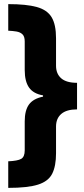

<svg xmlns="http://www.w3.org/2000/svg" viewBox="-20 -744 407 932"><path d="M20 39Q66 37 83 27Q100 17 100 -14V-155Q100 -208 120.5 -236.5Q141 -265 189 -275V-281Q142 -289 121 -319Q100 -349 100 -404V-543Q100 -567 89 -577.5Q78 -588 60 -591Q42 -594 20 -595V-724Q108 -724 158.5 -710Q209 -696 230.5 -660.5Q252 -625 252 -558V-425Q252 -386 277 -364Q302 -342 354 -342V-213Q303 -213 277.5 -191Q252 -169 252 -130V0Q252 62 233.5 99Q215 136 165 152Q115 168 20 168Z"/></svg>

Font: Noto Sans Thai Looped UI Condensed Black
Style: Regular
Weight: 900
Width: 3
Designer: Cadson Demak Team
Foundry: Cadson Demak Co., Ltd.
Version: Version 1.000; ttfautohint (v1.8.4.7-5d5b)